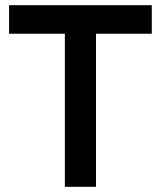

<svg xmlns="http://www.w3.org/2000/svg" viewBox="-20 -720 620 740"><path d="M230 -590H15V-700H565V-590H350V0H230Z"/></svg>

Font: PT Root UI Bold
Style: Regular
Weight: 700
Designer: Vitaly Kuzmin
Foundry: ParaType Ltd.
Version: Version 2.000G